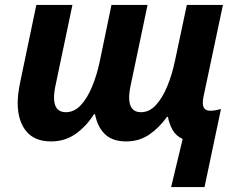

<svg xmlns="http://www.w3.org/2000/svg" viewBox="-20 -566 961 782"><path d="M677 196 724 0Q696 -13 682.5 -37.5Q669 -62 664 -90H660Q629 -46 588 -18Q547 10 494 10Q438 10 407.5 -19.5Q377 -49 367 -101H363Q332 -52 288.5 -21Q245 10 188 10Q120 10 86 -32.5Q52 -75 52 -147Q52 -183 63 -235L128 -546H275L208 -227Q200 -192 200 -169Q200 -109 248 -109Q282 -109 308.5 -137Q335 -165 355 -213Q375 -261 387 -319L434 -546H581L514 -227Q506 -192 506 -169Q506 -109 554 -109Q588 -109 614.5 -137.5Q641 -166 661 -214Q681 -262 693 -320L741 -546H888L809 -173Q806 -158 806 -147Q806 -115 836 -115Q848 -115 859 -117Q870 -119 880 -122L813 196Z"/></svg>

Font: Noto IKEA Latin
Style: Bold Italic
Weight: 700
Italic angle: -12°
Designer: Monotype Design Team
Foundry: Monotype Imaging Inc.
Version: Version 1.0